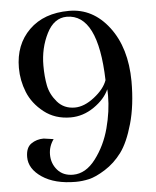

<svg xmlns="http://www.w3.org/2000/svg" viewBox="-52 -751 657 811"><g transform="rotate(-5 276.5 -346.0)"><path d="M508 -388Q508 -286 486 -208.5Q464 -131 433.5 -90Q403 -49 362.5 -23.5Q322 2 293 8.5Q264 15 237 15Q148 15 94.5 -21Q41 -57 41 -107Q41 -147 64 -163Q87 -179 117 -179L159 -173Q138 -144 138 -109Q138 -71 162 -43.5Q186 -16 228 -16Q282 -16 324 -71.5Q366 -127 385 -198.5Q404 -270 404 -336Q404 -355 403 -363Q385 -322 338.5 -290Q292 -258 239 -258Q173 -258 126 -295Q79 -332 59 -382Q39 -432 39 -485Q39 -584 101.5 -645.5Q164 -707 271 -707Q372 -707 439.5 -618.5Q507 -530 508 -388ZM399 -402Q391 -683 259 -683Q205 -683 174 -621.5Q143 -560 143 -486Q143 -439 150.5 -401Q158 -363 186 -330.5Q214 -298 260 -298Q300 -298 343 -331.5Q386 -365 399 -402Z"/></g></svg>

Font: GFS Artemisia
Style: Regular
Weight: 400
Designer: Takis Katsoulidis and George D. Matthiopoulos
Foundry: Takis Katsoulidis and George D. Matthiopoulos
Version: Version 1.0